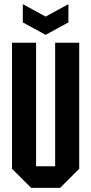

<svg xmlns="http://www.w3.org/2000/svg" viewBox="-20 -906 440 926"><path d="M38 -92V-700H154V-104H246V-700H362V-92L270 0H130ZM310 -886V-798L200 -738L90 -798V-886L200 -826Z"/></svg>

Font: Tektur Condensed Medium
Style: Regular
Weight: 500
Width: 3
Designer: Adam Jagosz
Foundry: Adam Jagosz
Version: Version 1.005;gftools[0.9.30]